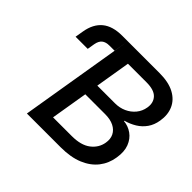

<svg xmlns="http://www.w3.org/2000/svg" viewBox="-168 -935 1141 1141"><g transform="rotate(45 403.0 -364.0)"><path d="M67.4 -527.3 76.2 -579.6Q88.4 -652.8 133.5 -690.2Q178.7 -727.5 259.8 -727.5H306.2L290 -632.3H248Q216.3 -632.3 199.5 -618.4Q182.6 -604.5 177.2 -574.2L169.4 -527.3ZM185.5 0 306.2 -727.5H572.3Q648.9 -727.5 697 -701.9Q745.1 -676.3 764.9 -631.8Q784.7 -587.4 775.4 -530.8Q768.6 -488.3 747.3 -458.3Q726.1 -428.2 694.6 -408.9Q663.1 -389.6 625.5 -379.4V-376Q663.6 -372.6 694.8 -350.3Q726.1 -328.1 741.5 -288.3Q756.8 -248.5 747.6 -192.9Q738.8 -135.7 705.1 -92.5Q671.4 -49.3 612.8 -24.7Q554.2 0 469.2 0ZM311.5 -93.8H468.8Q546.4 -93.8 588.9 -126.5Q631.3 -159.2 639.6 -209.5Q645.5 -244.1 632.6 -270.3Q619.6 -296.4 590.3 -311.3Q561 -326.2 517.1 -326.2H350.1ZM364.3 -413.1H513.7Q551.3 -413.1 583.7 -427.7Q616.2 -442.4 638.4 -469.2Q660.6 -496.1 666.5 -532.2Q673.8 -577.1 647.5 -605.5Q621.1 -633.8 557.1 -633.8H400.9Z"/></g></svg>

Font: Inter 20pt Medium
Style: Italic
Weight: 500
Italic angle: -9.3988°
Version: Version 4.001;git-66647c0bb